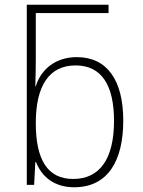

<svg xmlns="http://www.w3.org/2000/svg" viewBox="-20 -780 603 810"><path d="M293 10C436 10 500 -103 500 -271C500 -443 431 -539 304 -539C213 -539 152 -486 131 -416H129C130 -452 131 -496 131 -529V-725H438V-760H93V0H124L129 -96H132C156 -35 208 10 293 10ZM289 -25C181 -25 131 -105 131 -261C131 -418 187 -504 299 -504C409 -504 461 -420 461 -270C461 -110 401 -25 289 -25Z"/></svg>

Font: Noto Sans Mono SemiCondensed ExtraLight
Style: Regular
Weight: 200
Width: 4
Designer: Monotype Design Team
Foundry: Monotype Imaging Inc.
Version: Version 2.014